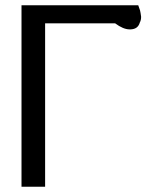

<svg xmlns="http://www.w3.org/2000/svg" viewBox="-20 -706 585 732"><path d="M152 6H62V-686H507Q508 -682 510 -677.5Q512 -673 514 -666Q515 -662 516 -656Q517 -650 518 -642Q518 -629 513 -620Q506 -595 478 -594Q476 -594 474 -594Q450 -594 419 -617H152Z"/></svg>

Font: New Athena Unicode
Style: Regular
Weight: 400
Designer: J. Rusten 1997; rev. by R. Hancock 2001, 2002, rev. by D. Mastronarde 2002-2021
Foundry: GreekKeys New Athena Unicode
Version: Version 5.008